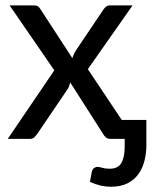

<svg xmlns="http://www.w3.org/2000/svg" viewBox="-20 -528 588 730"><path d="M186.5 -260.5 16.5 -507.5H107.5Q119 -507.5 124.2 -504Q129.5 -500.5 133.5 -493.5L255 -307Q257.5 -314 260.5 -321.2Q263.5 -328.5 268.5 -336L373.5 -492Q378.5 -499.5 384 -503.5Q389.5 -507.5 397 -507.5H484L314 -265L443.5 -71V-72H536.5V23.5Q536.5 55 529.2 83.5Q522 112 506.2 134Q490.5 156 464.8 169Q439 182 402.5 182Q382 182 363.2 177.8Q344.5 173.5 322 163.5L329 125Q332.5 113.5 338.8 110Q345 106.5 350.5 106.5Q357.5 106.5 369 110Q380.5 113.5 397 113.5Q429 113.5 441.5 91.5Q454 69.5 454 31V0H400Q389 0 382.2 -6Q375.5 -12 371.5 -19.5L247 -214.5Q245 -207 242.5 -200Q240 -193 236 -187.5L122 -19.5Q117 -12.5 110.8 -6.2Q104.5 0 94.5 0H9.5Z"/></svg>

Font: Lato Medium
Style: Regular
Weight: 500
Designer: Lukasz Dziedzic
Foundry: tyPoland Lukasz Dziedzic
Version: Version 2.006; 2014-01-15